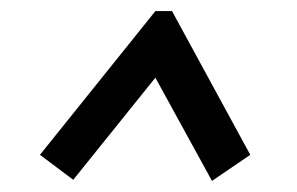

<svg xmlns="http://www.w3.org/2000/svg" viewBox="-20 -639 536 346"><path d="M260 -499 112 -315 52 -360 260 -619H290L431 -360L362 -313Z"/></svg>

Font: Bellota
Style: Bold Italic
Weight: 700
Italic angle: -7.5°
Designer: Kemie Guaida
Foundry: Kemie Guaida
Version: Version 4.001